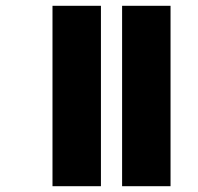

<svg xmlns="http://www.w3.org/2000/svg" viewBox="-20 -642 684 662"><path d="M401 -622V0H568V-622ZM161 -622V0H328V-622Z"/></svg>

Font: Noto Sans SemiCondensed Black
Style: Italic
Weight: 900
Width: 4
Italic angle: -12°
Designer: Monotype Design Team
Foundry: Monotype Imaging Inc.
Version: Version 2.013